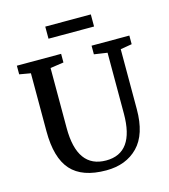

<svg xmlns="http://www.w3.org/2000/svg" viewBox="-105 -770 757 859"><g transform="rotate(-15 274.0 -340.0)"><path d="M184 -630V-686H395V-630ZM282 6Q171 6 119.5 -51.5Q68 -109 68 -232V-501L16 -510V-550H221V-510L159 -501V-223Q159 -37 293 -37Q423 -37 423 -219V-501L362 -510V-550H537V-510L484 -501V-223Q484 -107 429 -50.5Q374 6 282 6Z"/></g></svg>

Font: Aikya Medium
Style: Regular
Weight: 500
Designer: Neelakash Kshetrimayum (Latin subset based on Merriweather by Eben Sorkin)
Foundry: Brand New Type
Version: Version 1.00 b005